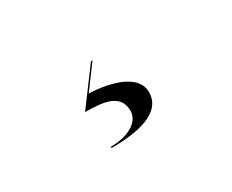

<svg xmlns="http://www.w3.org/2000/svg" viewBox="-50 -150 650 537"><g transform="rotate(-30 275.0 118.5)"><path d="M289 174.5C289 208.5 250 234 191 234V238C312 238 360 205 360 155C360 99 284 77 212 74L267.5 -1H262.5L177 114C242 114 289 122 289 174.5Z"/></g></svg>

Font: Bodoni* 48pt
Style: Regular
Weight: 400
Version: Version 2.3